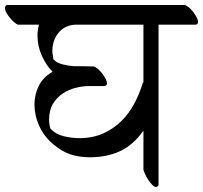

<svg xmlns="http://www.w3.org/2000/svg" viewBox="-52 -707 807 763"><path d="M157 -136Q122 -166 103.5 -207.5Q85 -249 85 -292Q85 -331 102 -365.5Q119 -400 157 -422Q133 -445 115 -484Q97 -523 97 -565Q97 -588 103 -609H19Q13 -611 4.5 -618.5Q-4 -626 -12 -635.5Q-20 -645 -26 -655.5Q-32 -666 -32 -675Q-32 -683 -26 -687H681Q688 -686 697.5 -678.5Q707 -671 715 -660.5Q723 -650 729 -639Q735 -628 735 -620Q735 -611 726 -609H578V29Q574 36 568 36Q561 36 552.5 27Q544 18 536.5 6.5Q529 -5 524 -16.5Q519 -28 518 -33V-188Q478 -131 425.5 -106.5Q373 -82 304 -82Q263 -82 228 -93.5Q193 -105 157 -136ZM149 -195Q170 -173 202 -165.5Q234 -158 263 -158Q316 -158 357.5 -176.5Q399 -195 430 -225.5Q461 -256 482 -296Q503 -336 516 -379Q517 -379 518 -380V-609H246Q204 -606 180 -576Q156 -546 156 -503Q156 -495 158 -487Q160 -479 160 -471H161Q173 -457 197.5 -451Q222 -445 241 -444H258Q275 -444 290 -443.5Q305 -443 319 -443Q326 -442 335.5 -434.5Q345 -427 353 -416.5Q361 -406 367 -395Q373 -384 373 -376Q373 -367 364 -365H308H301Q277 -365 249 -358Q221 -351 197.5 -335.5Q174 -320 158.5 -294.5Q143 -269 143 -230Q143 -222 145 -210Q147 -198 149 -195Z"/></svg>

Font: Asar
Style: Regular
Weight: 400
Designer: Eben Sorkin
Foundry: Eben Sorkin, Pria Ravichandran
Version: Version 1.003; ttfautohint (v1.3) -l 8 -r 50 -G 0 -x 0 -H 45